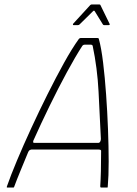

<svg xmlns="http://www.w3.org/2000/svg" viewBox="-20 -844 615 864"><path d="M14 0Q11 0 10.5 -1Q10 -2 11 -5Q28 -54 56.5 -122Q85 -190 120.5 -267Q156 -344 194 -420Q232 -496 268 -561Q304 -626 335 -669Q337 -671 339 -672Q341 -673 343 -673H417Q420 -673 422 -672.5Q424 -672 425 -668Q436 -628 444 -562Q452 -496 457.5 -418.5Q463 -341 466 -262.5Q469 -184 469 -117Q469 -50 465 -6Q465 -2 464.5 -1Q464 0 461 0H435Q433 0 432.5 -1Q432 -2 431 -5Q433 -34 434 -74Q435 -114 435 -162Q436 -167 433 -169Q430 -171 424 -171H121Q116 -170 113 -168Q110 -166 107 -160Q88 -114 71.5 -74Q55 -34 44 -4Q43 -2 42.5 -1Q42 0 39 0ZM135 -201H423Q426 -201 429.5 -204.5Q433 -208 434 -218Q429 -325 423.5 -431.5Q418 -538 397 -638Q395 -643 388 -643H362Q354 -643 350 -637Q319 -589 280.5 -518Q242 -447 203 -367Q164 -287 130 -211Q129 -209 129 -205Q129 -201 135 -201ZM311 -731Q308 -731 308 -733Q308 -735 309 -737L386 -821Q389 -824 393 -824H427Q431 -824 432 -821L473 -737Q475 -735 473.5 -733Q472 -731 469 -731H448Q445 -731 443 -734L406 -794Q403 -798 399 -794L338 -734Q335 -731 331 -731Z"/></svg>

Font: Glory Thin Thin
Style: Italic
Weight: 250
Italic angle: -12°
Version: Version 1.011